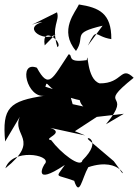

<svg xmlns="http://www.w3.org/2000/svg" viewBox="-55 -800 618 859"><path d="M454 -79 342 -174C318 -195 409 -177 314 -83C307 -45 216 -116 174 -173C132 -179 241 -204 170 -228L326 -194L280 -213L378 -277L499 -291L419 -244C548 -399 367 -311 543 -452C484 -509 495 -426 391 -427C331 -445 340 -582 333 -531C239 -517 274 -555 252 -557C179 -448 164 -398 110 -497C24 -530 66 -357 146 -372C-14 -348 -46 -319 -32 -167L34 -278C-5 -193 130 -176 -31 -47C-1 -138 171 -108 148 -70C140 -64 85 38 235 -62C192 1 192 -23 277 9C301 84 311 -1 340 -52C492 -103 516 21 479 -45ZM344 -318 270 -334 258 -377 148 -412C160 -456 144 -382 315 -349C299 -407 272 -292 406 -300ZM145 -597C129 -692 231 -608 202 -589C172 -685 214 -706 200 -745C25 -656 96 -700 134 -701C37 -673 156 -602 200 -653ZM338 -596C381 -682 365 -637 443 -625C444 -741 388 -766 298 -780C284 -747 206 -665 285 -572C331 -639 260 -651 404 -685Z"/></svg>

Font: Asimov Silicon
Style: Regular
Weight: 400
Designer: Google
Version: Version 2.000980; 2014